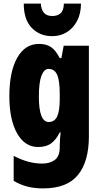

<svg xmlns="http://www.w3.org/2000/svg" viewBox="-20 -807 564 1067"><path d="M197 -563Q236 -563 262.5 -546Q289 -529 312 -484H321L334 -553H474V-49Q474 90 413.5 165Q353 240 219 240Q170 240 130.5 229.5Q91 219 56 198V59Q100 82 138.5 92Q177 102 214 102Q258 102 285 81.5Q312 61 312 11V5Q312 -12 313.5 -34Q315 -56 317 -71H312Q290 -28 262.5 -9Q235 10 192 10Q118 10 75 -66Q32 -142 32 -272Q32 -408 75.5 -485.5Q119 -563 197 -563ZM250 -424Q225 -424 210.5 -386.5Q196 -349 196 -270Q196 -129 251 -129Q283 -129 297.5 -159.5Q312 -190 312 -256V-285Q312 -359 297.5 -391.5Q283 -424 250 -424ZM430 -787Q430 -732 408.5 -691Q387 -650 351 -628Q315 -606 270 -606Q201 -606 156.5 -652Q112 -698 112 -787H207Q211 -718 270 -718Q300 -718 317 -733.5Q334 -749 335 -787Z"/></svg>

Font: Noto Sans Gurmukhi ExtraCondensed Black
Style: Regular
Weight: 900
Width: 2
Designer: Jelle Bosma - Monotype Design Team
Foundry: Monotype Imaging Inc.
Version: Version 2.004; ttfautohint (v1.8.4.7-5d5b)